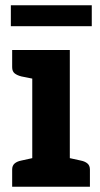

<svg xmlns="http://www.w3.org/2000/svg" viewBox="-20 -706 378 726"><path d="M102 0V-517H244V0ZM26 0V-65Q26 -80 35.5 -88Q45 -96 61 -99L111 -110L124 0ZM222 0 235 -110 285 -99Q301 -96 310.5 -88Q320 -80 320 -65V0ZM124 -517 111 -407 61 -417Q45 -421 35.5 -428.5Q26 -436 26 -452V-517ZM21 -607V-686H327V-607Z"/></svg>

Font: Aleo ExtraBold
Style: Regular
Weight: 800
Designer: Alessio Laiso
Foundry: Alessio Laiso
Version: Version 2.001;gftools[0.9.29]